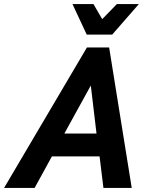

<svg xmlns="http://www.w3.org/2000/svg" viewBox="-77 -923 730 943"><path d="M-57 0 350 -690H459L570 0H431L412 -155H178L93 0ZM239 -267H397L369 -503ZM279 -903H382L425 -829L497 -903H605L474 -753H349Z"/></svg>

Font: Radio Canada SemiBold
Style: Italic
Weight: 600
Italic angle: -12°
Designer: Charles Daoud, Etienne Aubert Bonn, Alexandre Saumier Demers, Jacques Le Bailly
Foundry: Radio-Canada
Version: Version 2.104; ttfautohint (v1.8.4.7-5d5b);gftools[0.9.28.de